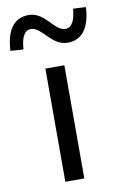

<svg xmlns="http://www.w3.org/2000/svg" viewBox="-146 -857 567 907"><g transform="rotate(-10 137.5 -403.0)"><path d="M92 0H183V-543H92ZM218 -645C295 -645 327 -711 331 -796L270 -799C266 -748 251 -711 218 -711C165 -711 136 -806 58 -806C-21 -806 -52 -741 -56 -654L6 -650C9 -704 24 -739 57 -739C109 -739 139 -645 218 -645Z"/></g></svg>

Font: Noto Sans Japanese Regular
Style: Regular
Weight: 400
Designer: Ryoko NISHIZUKA (kana & ideographs); Paul D. Hunt (Latin, Greek & Cyrillic); Wenlong ZHANG (bopomofo); Sandoll Communica
Foundry: Adobe Systems Incorporated
Version: Version 1.000;PS 1;hotconv 1.0.78;makeotf.lib2.5.61930